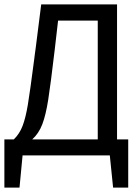

<svg xmlns="http://www.w3.org/2000/svg" viewBox="-20 -709 640 876"><path d="M565 -73V147H496L481 0H460H105H83L69 147H0V-73H43Q69 -98 83 -134.5Q97 -171 107 -231Q117 -291 136 -438Q137 -449 139 -462Q141 -475 143 -491L168 -689H514V-73ZM426 -615H245L230 -485Q211 -324 200 -254Q189 -184 173 -142Q157 -100 127 -73H426Z"/></svg>

Font: Fira Mono
Style: Regular
Weight: 400
Designer: Carrois Corporate & Edenspiekermann AG
Foundry: Carrois Corporate GbR & Edenspiekermann AG
Version: Version 3.206